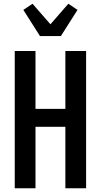

<svg xmlns="http://www.w3.org/2000/svg" viewBox="-20 -1008 540 1028"><path d="M59 0V-735H170V-425H330V-735H441V0H330V-329H170V0ZM194 -815 105 -955 154 -988 250 -878 346 -988 395 -955 306 -815Z"/></svg>

Font: Iosevka Custom
Style: Bold
Weight: 700
Monospace: yes
Designer: Belleve Invis
Foundry: Belleve Invis
Version: Version 30.3.3; ttfautohint (v1.8.3)